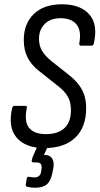

<svg xmlns="http://www.w3.org/2000/svg" viewBox="-20 -683 465 896"><path d="M188 8Q99 8 57.5 -41Q16 -90 37 -180Q40 -189 48 -189H97Q108 -189 105 -179Q92 -115 116 -86Q140 -57 194 -57Q251 -57 281 -85.5Q311 -114 311 -168Q311 -194 304.5 -213.5Q298 -233 283.5 -250.5Q269 -268 245 -286L162 -352Q126 -380 108.5 -415Q91 -450 91 -496Q91 -573 138 -618Q185 -663 269 -663Q355 -663 396.5 -616Q438 -569 418 -481Q416 -470 408 -470H357Q349 -470 350 -481Q361 -540 337 -569Q313 -598 263 -598Q215 -598 188.5 -571Q162 -544 162 -502Q162 -470 176 -446Q190 -422 221 -397L297 -337Q328 -313 346.5 -289Q365 -265 373.5 -238.5Q382 -212 382 -178Q382 -89 331 -40.5Q280 8 188 8ZM145 193Q135 193 125.5 192Q116 191 108 189Q99 186 100 179L105 150Q107 141 114 142Q121 143 127.5 144Q134 145 140 145Q168 145 172 118L174 104Q176 88 170 81.5Q164 75 149 75H136Q127 75 128 66Q129 61 130.5 56.5Q132 52 133 48L163 -19Q167 -28 173 -28H207Q212 -28 213.5 -25.5Q215 -23 212 -18L185 40H189Q212 40 223 56Q234 72 229 101L225 121Q218 160 199.5 176.5Q181 193 145 193Z"/></svg>

Font: Sofia Sans Condensed
Style: Italic
Weight: 400
Italic angle: -9°
Designer: Botio Nikoltchev, Ani Petrova
Foundry: lettersoup
Version: Version 4.101